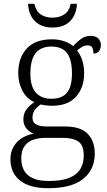

<svg xmlns="http://www.w3.org/2000/svg" viewBox="-20 -751 565 1011"><path d="M234 240Q136 240 85.5 199.5Q35 159 35 88Q35 48 52.5 19.5Q70 -9 98 -25.5Q126 -42 157 -47Q136 -55 119.5 -74Q103 -93 103 -123Q103 -153 120 -175.5Q137 -198 161 -213Q118 -233 97 -275.5Q76 -318 76 -366Q76 -447 121 -495.5Q166 -544 253 -544Q289 -544 319 -533.5Q349 -523 365 -508Q379 -524 402.5 -543Q426 -562 457 -562Q485 -562 498 -548Q511 -534 511 -514Q511 -495 501.5 -482Q492 -469 472 -469Q472 -488 466 -500Q460 -512 442 -512Q425 -512 412.5 -504.5Q400 -497 386 -485Q402 -465 412.5 -435.5Q423 -406 423 -364Q423 -290 380.5 -242Q338 -194 253 -194Q241 -194 222.5 -196Q204 -198 195 -201Q177 -190 164 -173Q151 -156 151 -130Q151 -106 170.5 -95.5Q190 -85 230 -85H323Q404 -85 441.5 -46.5Q479 -8 479 58Q479 141 418.5 190.5Q358 240 234 240ZM237 202Q305 202 345 185.5Q385 169 403 139Q421 109 421 68Q421 14 393 -5.5Q365 -25 312 -25H217Q183 -25 154.5 -15Q126 -5 109 18.5Q92 42 92 85Q92 117 105 143.5Q118 170 149.5 186Q181 202 237 202ZM250 -231Q287 -231 311 -244.5Q335 -258 347 -287.5Q359 -317 359 -365Q359 -414 347 -445.5Q335 -477 311 -491.5Q287 -506 250 -506Q215 -506 190 -491Q165 -476 152.5 -444.5Q140 -413 140 -364Q140 -295 169 -263Q198 -231 250 -231ZM256 -606Q215 -606 186.5 -622.5Q158 -639 143.5 -667.5Q129 -696 128 -731H161Q169 -693 194 -675.5Q219 -658 256 -658Q293 -658 319 -675.5Q345 -693 352 -731H385Q384 -696 369.5 -667.5Q355 -639 327 -622.5Q299 -606 256 -606Z"/></svg>

Font: Noto Serif Kannada Light
Style: Regular
Weight: 300
Version: Version 2.003